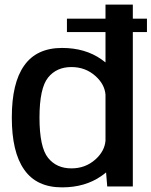

<svg xmlns="http://www.w3.org/2000/svg" viewBox="-20 -805 654 829"><path d="M269 -666.5H435.5V-535.5C430 -540 424 -544.5 417.5 -549C371 -581.5 314.5 -598 248 -598C174.5 -598 120 -572.5 84.5 -522C48.5 -471.5 31 -397 31 -297.5C31 -198.5 48.5 -123.5 84.5 -72.5C120 -21.5 174.5 4 248 4C314.5 4 371 -12.5 417.5 -45C425 -50 432 -55.5 438 -60.5L443 0H553.5V-666.5H614.5V-724.5H553.5V-785H435.5V-724.5H269ZM435.5 -197.5C433 -167.5 418.5 -140.5 392.5 -117C363.5 -91 329 -78 288.5 -78C245.5 -78 212 -93 187.5 -123.5C163 -154 150.5 -212 150.5 -297C150.5 -382 163 -439.5 187.5 -470C212 -500.5 245.5 -515.5 288.5 -515.5C329 -515.5 363.5 -502.5 392.5 -476.5C418.5 -453 433 -426.5 435.5 -396.5Z"/></svg>

Font: Anybody Medium
Style: Regular
Weight: 500
Designer: Tyler Finck
Foundry: Etcetera Type Company
Version: Version 1.110